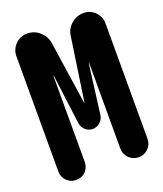

<svg xmlns="http://www.w3.org/2000/svg" viewBox="-135 -819 771 908"><g transform="rotate(-20 250.0 -365.0)"><path d="M393.6 -730.5Q427.7 -730.5 451.2 -706.1Q474.6 -681.6 474.6 -648.4V-68.4Q474.6 -40 455.1 -20Q435.5 0 406.7 0Q377.9 0 357.9 -20Q337.9 -40 337.9 -68.4V-499Q337.9 -500 336.9 -500Q335.9 -500 335.9 -499L303.7 -250Q300.8 -228.5 284.7 -214.4Q268.6 -200.2 247.6 -200.2Q226.6 -200.2 210.9 -214.4Q195.3 -228.5 192.4 -250L160.2 -499Q160.2 -500 159.2 -500Q158.2 -500 158.2 -499V-66.4Q158.2 -38.1 139.2 -19Q120.1 0 92.3 0Q64.5 0 44.9 -19Q25.4 -38.1 25.4 -66.4V-646.5Q25.4 -680.7 49.8 -705.6Q74.2 -730.5 109.4 -730.5Q145.5 -730.5 172.4 -706.1Q199.2 -681.6 204.1 -647.5L251 -331.1Q251 -330.1 252 -330.1Q252.9 -330.1 252.9 -331.1L299.8 -649.4Q304.7 -684.6 331.5 -707.5Q358.4 -730.5 393.6 -730.5Z"/></g></svg>

Font: Rounded-X Mgen+ 1m bold
Style: Bold
Weight: 700
Designer: [Source Han Sans]
Ryoko NISHIZUKA  (kana & ideographs); Paul D. Hunt (Latin, Greek & Cyrillic); Wenlong ZHANG  (bopomofo
Version: Version 1.059.20150602